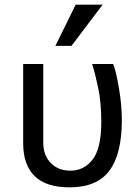

<svg xmlns="http://www.w3.org/2000/svg" viewBox="-20 -786 598 821"><path d="M285.6 -589.8H216.8L303.7 -766.1H418.9ZM79.1 -512.2H165V-175.8Q165 -122.1 197 -89.1Q229 -56.2 280.8 -56.2Q339.8 -56.2 376.5 -104.5Q413.1 -152.8 413.1 -263.2Q413.1 -348.1 399.7 -411.1Q386.2 -474.1 374 -512.2H463.9Q475.6 -484.9 488.3 -410.9Q501 -336.9 501 -272.9Q501 -127.4 447.8 -56.2Q394.5 15.1 277.8 15.1Q176.8 15.1 127.9 -33.2Q79.1 -81.5 79.1 -172.9Z"/></svg>

Font: ClearSansRegular
Style: Regular
Weight: 400
Foundry: Intel Corporation
Version: Version 1.00